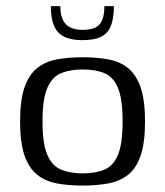

<svg xmlns="http://www.w3.org/2000/svg" viewBox="-20 -586 526 612"><path d="M243.7 5.5Q198.2 5.5 161.6 -1.3Q124.9 -8 98.5 -29Q72.1 -50.1 58 -90.9Q44 -131.8 44 -199Q44 -266.2 58 -307.1Q72.1 -347.9 98.5 -369Q124.9 -390 161.6 -396.7Q198.2 -403.5 243.7 -403.5Q288.9 -403.5 325.4 -396.7Q361.9 -390 388.1 -369Q414.3 -347.9 428.3 -307.1Q442.3 -266.2 442.3 -199Q442.3 -131.1 428.3 -90.2Q414.3 -49.3 388 -28.7Q361.6 -8 325.1 -1.3Q288.6 5.5 243.7 5.5ZM243.7 -33.4Q283.9 -33.4 312.5 -45.1Q341 -56.8 355.9 -92.1Q370.8 -127.3 370.8 -199Q370.8 -270.7 355.9 -306Q341 -341.4 312.5 -353Q283.9 -364.6 243.7 -364.6Q203.7 -364.6 175.1 -353Q146.5 -341.4 131 -306Q115.5 -270.7 115.5 -199Q115.5 -127.3 131 -92.1Q146.5 -56.8 175.1 -45.1Q203.7 -33.4 243.7 -33.4ZM242.6 -458Q205.7 -458 183.4 -469.6Q161 -481.3 151.5 -505.5Q142 -529.7 142 -566.4H172.3Q172.3 -528.1 189.3 -509.5Q206.4 -490.9 242.6 -490.9Q284.1 -490.9 298.5 -509.8Q312.8 -528.6 312.8 -566.4H343Q343 -529.4 334.1 -505.2Q325.2 -481 303.4 -469.5Q281.6 -458 242.6 -458Z"/></svg>

Font: Genos Thin
Style: Regular
Weight: 100
Designer: Robert E. Leuschke
Foundry: Robert E. Leuschke
Version: Version 1.010